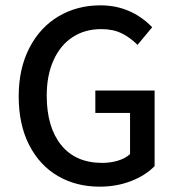

<svg xmlns="http://www.w3.org/2000/svg" viewBox="-20 -687 663 719"><path d="M50 -326Q50 -430 90 -507.5Q130 -585 199.5 -626Q269 -667 356 -667Q470 -667 550 -585L495 -519Q467 -547 435 -562.5Q403 -578 359 -578Q298 -578 252 -548Q206 -518 180.5 -461.5Q155 -405 155 -329Q155 -211 209 -144Q263 -77 363 -77Q394 -77 422 -85.5Q450 -94 467 -110V-264H337V-348H559V-65Q525 -30 471 -9Q417 12 353 12Q265 12 196.5 -28Q128 -68 89 -144.5Q50 -221 50 -326Z"/></svg>

Font: Assistant SemiBold
Style: Regular
Weight: 600
Designer: Hebrew By Ben Nathan, Latin by Paul Hunt
Version: Version 2.001; ttfautohint (v1.6)